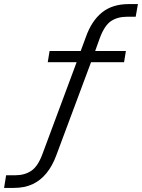

<svg xmlns="http://www.w3.org/2000/svg" viewBox="-47 -733 696 941"><path d="M-27 188 -17 126H27Q74 126 106.5 104Q139 82 161 22L333 -440L344 -428H187L196 -483H360L343 -468L374 -552Q402 -631 453 -672Q504 -713 584 -713H629L618 -651H577Q529 -651 497 -629.5Q465 -608 442 -546L414 -468L404 -483H570L561 -428H382L404 -441L229 28Q210 80 180.5 116Q151 152 112 170Q73 188 20 188Z"/></svg>

Font: Nunito Sans 7pt Light
Style: Italic
Weight: 300
Italic angle: -9°
Designer: Vernon Adams
Foundry: Vernon Adams
Version: Version 3.101;gftools[0.9.27]